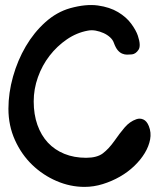

<svg xmlns="http://www.w3.org/2000/svg" viewBox="-20 -717 626 752"><path d="M13 -291Q13 -225 38.5 -168.5Q64 -112 106 -71.5Q148 -31 201.5 -8Q255 15 311 15Q347 15 382.5 4Q418 -7 449.5 -25Q481 -43 506 -67Q531 -91 547 -117.5Q563 -144 568 -171Q573 -198 563 -223Q555 -243 541.5 -249Q528 -255 514 -250Q488 -241 468 -217.5Q448 -194 428 -165Q406 -134 383 -116.5Q360 -99 317 -99Q270 -99 232 -114.5Q194 -130 167.5 -158.5Q141 -187 126.5 -228Q112 -269 112 -320Q112 -368 128.5 -414.5Q145 -461 174 -498.5Q203 -536 241.5 -562.5Q280 -589 324 -597Q339 -600 355 -597Q371 -594 385.5 -587.5Q400 -581 411 -571Q422 -561 426 -549Q433 -530 441 -520.5Q449 -511 458.5 -507Q468 -503 477.5 -503Q487 -503 497 -504Q512 -506 522.5 -522Q533 -538 520 -577Q513 -598 494 -624Q475 -650 442.5 -669.5Q410 -689 363.5 -695.5Q317 -702 255 -685Q202 -670 157.5 -630Q113 -590 81 -535.5Q49 -481 31 -417Q13 -353 13 -291Z"/></svg>

Font: Balpaq
Style: Regular
Weight: 400
Designer: Abay Emes
Version: Version 1.000